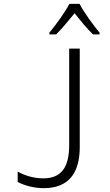

<svg xmlns="http://www.w3.org/2000/svg" viewBox="-20 -967 570 999"><path d="M237 -797V-788H272C302 -817 338 -862 368 -898C398 -861 432 -818 464 -788H498V-797C467 -834 417 -902 394 -947H341C319 -904 271 -838 237 -797ZM208 12C339 12 395 -69 395 -202V-714H340V-213C340 -96 299 -39 205 -39C155 -39 108 -54 72 -74V-20C109 -1 157 12 208 12Z"/></svg>

Font: Noto Sans Mono Condensed Light
Style: Regular
Weight: 300
Width: 3
Designer: Monotype Design Team
Foundry: Monotype Imaging Inc.
Version: Version 2.014